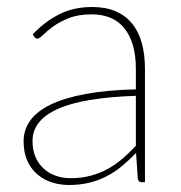

<svg xmlns="http://www.w3.org/2000/svg" viewBox="-20 -521 518 549"><path d="M368.5 -247Q217.5 -242 145.2 -209.5Q73 -177 73 -118Q73 -90.5 82.2 -70.5Q91.5 -50.5 106.8 -37.2Q122 -24 141.5 -17.8Q161 -11.5 181.5 -11.5Q213.5 -11.5 240 -18.8Q266.5 -26 289 -38.5Q311.5 -51 331 -68Q350.5 -85 368.5 -104ZM73.5 -423Q110.5 -461 151 -481Q191.5 -501 243.5 -501Q282 -501 310.5 -488.8Q339 -476.5 357.8 -453.5Q376.5 -430.5 385.5 -397.8Q394.5 -365 394.5 -324V0H385.5Q375.5 0 374 -10.5L369 -83.5Q348.5 -62.5 328 -45.5Q307.5 -28.5 284.5 -16.8Q261.5 -5 235 1.5Q208.5 8 176.5 8Q153 8 130 1Q107 -6 88.5 -21Q70 -36 58.8 -59.8Q47.5 -83.5 47.5 -117Q47.5 -149.5 66.2 -176Q85 -202.5 124.5 -221.8Q164 -241 224.5 -252.2Q285 -263.5 368.5 -265.5V-324Q368.5 -398 336.5 -439Q304.5 -480 241.5 -480Q204 -480 177 -469.2Q150 -458.5 132 -445.2Q114 -432 103.2 -421.2Q92.5 -410.5 87 -410.5Q82 -410.5 78 -416Z"/></svg>

Font: Lato ExtraLight
Style: Regular
Weight: 275
Designer: Lukasz Dziedzic with Adam Twardoch and Botio Nikoltchev
Foundry: tyPoland Lukasz Dziedzic
Version: Version 2.015; 2015-08-06; http://www.latofonts.com/